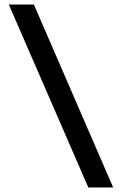

<svg xmlns="http://www.w3.org/2000/svg" viewBox="-20 -790 540 850"><path d="M481 40H371L19 -770H130Z"/></svg>

Font: M PLUS 1 Code Medium
Style: Regular
Weight: 500
Designer: Coji Morishita
Foundry: UNDERFOREST DESIGN
Version: Version 1.002